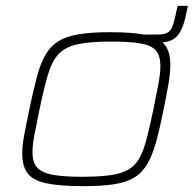

<svg xmlns="http://www.w3.org/2000/svg" viewBox="-20 -628 662 656"><path d="M448 -482 454 -510H516Q539 -510 550.5 -515.5Q562 -521 568 -535Q574 -549 579 -573L587 -608H622L616 -580Q610 -551 602 -532Q594 -513 582.5 -502Q571 -491 554 -486.5Q537 -482 512 -482ZM264 8Q185 8 139.5 -1.5Q94 -11 75 -35Q56 -59 56 -104Q56 -131 63 -168.5Q70 -206 80 -254Q94 -319 106 -365Q118 -411 135.5 -441Q153 -471 180 -487.5Q207 -504 249.5 -511Q292 -518 355 -518Q434 -518 479 -508.5Q524 -499 543 -475Q562 -451 562 -407Q562 -379 555.5 -341Q549 -303 539 -254Q526 -189 513.5 -143.5Q501 -98 483.5 -68Q466 -38 439 -21.5Q412 -5 370 1.5Q328 8 264 8ZM260 -24Q319 -24 357.5 -29.5Q396 -35 419.5 -49Q443 -63 457 -89Q471 -115 481.5 -155.5Q492 -196 504 -254Q514 -303 521 -340Q528 -377 528 -403Q528 -437 513 -455Q498 -473 461 -479.5Q424 -486 359 -486Q286 -486 244 -476.5Q202 -467 179.5 -442.5Q157 -418 143.5 -372Q130 -326 115 -254Q105 -206 98 -169.5Q91 -133 91 -107Q91 -74 106.5 -56Q122 -38 159 -31Q196 -24 260 -24Z"/></svg>

Font: Saira SemiExpanded Thin
Style: Italic
Weight: 250
Width: 6
Italic angle: -12°
Designer: Hector Gatti with collaboration of the Omnibus-Type team
Foundry: Omnibus-Type
Version: Version 1.101